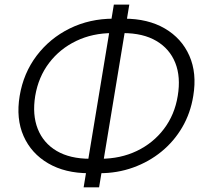

<svg xmlns="http://www.w3.org/2000/svg" viewBox="-20 -776 881 825"><path d="M362.3 -31.7Q259.8 -31.7 187 -74.2Q114.3 -116.7 81.3 -191.4Q48.3 -266.1 64.5 -363.8Q80.6 -461.4 137.2 -536.4Q193.8 -611.3 279.5 -653.6Q365.2 -695.8 468.3 -695.8H513.2Q615.7 -695.8 688.2 -653.6Q760.7 -611.3 793.7 -536.4Q826.7 -461.4 810.5 -364.3Q798.8 -290.5 763.4 -229.7Q728 -168.9 674.1 -124.8Q620.1 -80.6 552.2 -56.2Q484.4 -31.7 407.2 -31.7ZM366.7 -93.8H411.6Q497.6 -93.8 567.9 -127.4Q638.2 -161.1 684.3 -221.9Q730.5 -282.7 743.7 -363.8Q757.3 -445.3 733.2 -505.9Q709 -566.4 651.9 -600.1Q594.7 -633.8 508.3 -633.8H463.4Q377.9 -633.8 307.6 -600.1Q237.3 -566.4 191.2 -505.9Q145 -445.3 131.3 -363.8Q118.2 -282.7 142.3 -221.9Q166.5 -161.1 223.6 -127.4Q280.8 -93.8 366.7 -93.8ZM339.4 28.8 469.2 -756.3H535.6L405.8 28.8Z"/></svg>

Font: Inter 28pt Light
Style: Italic
Weight: 300
Italic angle: -9.3988°
Designer: Rasmus Andersson
Foundry: rsms
Version: Version 4.001;git-66647c0bb